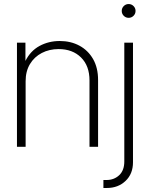

<svg xmlns="http://www.w3.org/2000/svg" viewBox="-20 -727 743 951"><path d="M106.9 -324.7V0H64V-515.6H106V-425.3Q130.9 -475.1 176 -499.5Q221.2 -523.9 275.9 -523.9Q330.6 -523.9 373.5 -500.7Q416.5 -477.5 441.2 -434.3Q465.8 -391.1 465.8 -330.6V0H423.3V-328.6Q423.3 -400.9 381.3 -442.4Q339.4 -483.9 270.5 -483.9Q224.1 -483.9 187 -464.6Q149.9 -445.3 128.4 -409.7Q106.9 -374 106.9 -324.7ZM595.7 -515.6H638.7V76.7Q638.7 134.3 601.8 169.2Q564.9 204.1 509.8 204.1H492.2V164.6H507.3Q544.9 164.6 570.3 140.9Q595.7 117.2 595.7 72.8ZM617.2 -638.7Q603 -638.7 593 -648.7Q583 -658.7 583 -672.9Q583 -687 593 -697Q603 -707 617.2 -707Q631.3 -707 641.4 -697Q651.4 -687 651.4 -672.9Q651.4 -658.7 641.4 -648.7Q631.3 -638.7 617.2 -638.7Z"/></svg>

Font: Inter Display ExtraLight
Style: Regular
Weight: 200
Designer: Rasmus Andersson
Foundry: rsms
Version: Version 4.000;git-a52131595